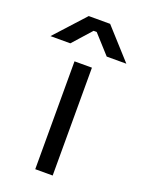

<svg xmlns="http://www.w3.org/2000/svg" viewBox="-183 -755 611 818"><g transform="rotate(20 122.0 -345.5)"><path d="M162 0H83V-489H162ZM40 -555H-50L74 -691H171L294 -555H205L129 -639H115Z"/></g></svg>

Font: Rilu
Style: Regular
Weight: 500
Designer: Alí Sinisterra
Foundry: Alí Sinisterra
Version: 0.1